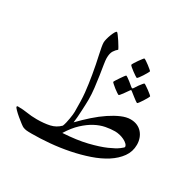

<svg xmlns="http://www.w3.org/2000/svg" viewBox="-148 -824 988 979"><g transform="rotate(30 346.5 -334.5)"><path d="M647.5 -220.7Q647.5 -180.2 624.5 -148.2Q601.6 -116.2 563.5 -91.8Q525.4 -67.4 475.3 -50.3Q425.3 -33.2 370.4 -22.2Q315.4 -11.2 259.5 -6.3Q203.6 -1.5 153.8 -1.5Q131.8 -1.5 122.3 -2.7Q112.8 -3.9 103 -7.8Q98.6 -9.3 85 -19.5Q71.3 -29.8 56.2 -42.5Q41 -55.2 29.8 -66.7Q18.6 -78.1 18.6 -82Q18.6 -86.9 24.9 -86.9Q41.5 -86.9 54.9 -85.7Q68.4 -84.5 81.5 -82.5Q94.7 -80.6 108.4 -79.3Q122.1 -78.1 139.2 -78.1Q182.1 -78.1 215.1 -85.4Q248 -92.8 271.5 -116.7Q275.4 -126 278.6 -139.4Q281.7 -152.8 283.9 -166Q286.1 -179.2 287.4 -190.4Q288.6 -201.7 288.6 -208Q288.6 -241.7 287.8 -268.3Q287.1 -294.9 284.7 -319.1Q282.2 -343.3 278.8 -366.7Q275.4 -390.1 271 -417Q266.6 -444.8 261 -471.4Q255.4 -498 250.5 -521Q245.6 -543.9 242.4 -561Q239.3 -578.1 239.3 -587.9Q239.3 -596.2 242.7 -609.6Q246.1 -623 251.2 -636.2Q256.3 -649.4 261.7 -658.9Q267.1 -668.5 271.5 -668.5Q273.9 -668.5 282.2 -657.2Q290.5 -646 299.6 -632.3Q308.6 -618.7 315.4 -606.7Q322.3 -594.7 322.3 -592.8Q312 -585 302.2 -570.1Q292.5 -555.2 292.5 -526.4Q292.5 -515.1 296.6 -489.3Q300.8 -463.4 305.7 -431.4Q310.5 -399.4 314.7 -364Q318.8 -328.6 318.8 -297.9Q318.8 -286.6 318.1 -268.6Q317.4 -250.5 316.4 -231Q315.4 -211.4 314 -192.1Q312.5 -172.9 310.5 -158.7Q341.8 -190.9 374.5 -220Q407.2 -249 439.5 -270.5Q471.7 -292 501.2 -304.7Q530.8 -317.4 554.7 -317.4Q577.6 -317.4 594.7 -309.8Q611.8 -302.2 623.5 -288.8Q635.3 -275.4 641.4 -257.8Q647.5 -240.2 647.5 -220.7ZM600.6 -180.7Q600.6 -189.5 592.3 -197.5Q584 -205.6 571.5 -211.7Q559.1 -217.8 544.4 -221.2Q529.8 -224.6 517.1 -224.6Q491.2 -224.6 462.4 -219Q433.6 -213.4 404.1 -197.8Q374.5 -182.1 344.7 -154.5Q314.9 -127 287.6 -83Q370.6 -87.9 429.9 -102.5Q489.3 -117.2 527.1 -133.8Q564.9 -150.4 582.8 -164.1Q600.6 -177.7 600.6 -180.7ZM517.6 -578.6Q517.6 -576.2 511.7 -565.9Q505.9 -555.7 499 -544.7Q492.2 -533.7 485.1 -524.7Q478 -515.6 475.6 -515.6Q474.1 -515.6 465.1 -521.7Q456.1 -527.8 445.6 -535.4Q435.1 -543 426.8 -550.3Q418.5 -557.6 418.5 -560.1Q418.5 -562.5 424.6 -572.5Q430.7 -582.5 438.2 -593.3Q445.8 -604 452.4 -612.5Q459 -621.1 460.4 -621.1Q462.9 -621.1 472.4 -615Q481.9 -608.9 491.7 -601.3Q501.5 -593.8 509.5 -586.9Q517.6 -580.1 517.6 -578.6ZM582 -468.3Q582 -465.8 576.4 -455.6Q570.8 -445.3 563.7 -434.3Q556.6 -423.3 550 -414.3Q543.5 -405.3 541 -405.3Q539.6 -405.3 531 -411.4Q522.5 -417.5 513.2 -424.8Q502 -433.1 487.8 -444.8Q485.4 -447.3 482.4 -447.3Q480.5 -447.3 478 -443.4Q467.8 -429.2 460.4 -418.5Q453.6 -409.2 447.5 -401.6Q441.4 -394 439.5 -394Q437.5 -394 428.2 -399.9Q418.9 -405.8 408.9 -413.8Q398.9 -421.9 390.6 -429.2Q382.3 -436.5 382.3 -438.5Q382.3 -440.4 388.4 -450.2Q394.5 -460 401.9 -470.7Q409.2 -481.4 415.8 -490.5Q422.4 -499.5 423.3 -499.5Q426.3 -499.5 435.1 -493.4Q443.8 -487.3 452.6 -480.5Q463.4 -472.2 475.6 -461.4Q480 -458.5 481.9 -458Q483.9 -458 487.8 -462.4Q496.6 -475.6 503.9 -486.8Q510.7 -495.6 516.8 -503.2Q522.9 -510.7 524.9 -510.7Q526.9 -510.7 536.1 -504.6Q545.4 -498.5 555.7 -491Q565.9 -483.4 574 -476.6Q582 -469.7 582 -468.3Z"/></g></svg>

Font: Kitab
Style: Regular
Weight: 400
Designer: SIL International
Foundry: Khaled Hosny
Version: Version 1.000